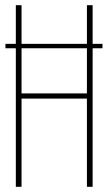

<svg xmlns="http://www.w3.org/2000/svg" viewBox="-20 -720 418 740"><path d="M375 -534H337V0H315V-340H63V0H41V-534H1V-551H41V-700H63V-551H315V-700H337V-551H375ZM315 -360V-534H63V-360Z"/></svg>

Font: Bebas Neue Light
Style: Regular
Weight: 300
Designer: Ryoichi Tsunekawa
Foundry: Ryoichi Tsunekawa
Version: Version 1.003;PS 001.003;hotconv 1.0.70;makeotf.lib2.5.58329